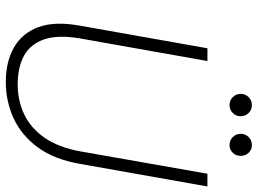

<svg xmlns="http://www.w3.org/2000/svg" viewBox="-136 -762 909 678"><g transform="rotate(90 319.0 -422.5)"><path d="M269 12Q198 12 147.5 -16.5Q97 -45 75.5 -102.5Q54 -160 70 -249L150 -700H195L115 -249Q102 -172 118.5 -123.5Q135 -75 176 -52.5Q217 -30 277 -30Q335 -30 383.5 -53Q432 -76 466 -125Q500 -174 514 -251L593 -700H638L558 -249Q542 -158 499.5 -100.5Q457 -43 397 -15.5Q337 12 269 12ZM350 -778Q334 -778 322.5 -789.5Q311 -801 311 -818Q311 -834 322.5 -845.5Q334 -857 351 -857Q367 -857 378.5 -845.5Q390 -834 390 -817Q390 -801 378.5 -789.5Q367 -778 350 -778ZM492 -778Q475 -778 463.5 -789.5Q452 -801 452 -818Q452 -834 463.5 -845.5Q475 -857 492 -857Q508 -857 519 -845.5Q530 -834 530 -817Q530 -801 519 -789.5Q508 -778 492 -778Z"/></g></svg>

Font: DM Sans 12pt ExtraLight
Style: Italic
Weight: 250
Italic angle: -10°
Version: Version 4.004;gftools[0.9.30]